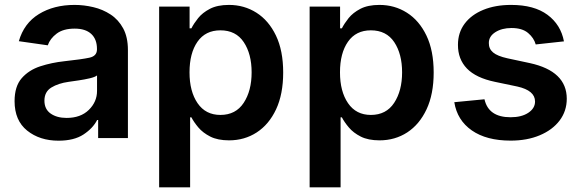

<svg xmlns="http://www.w3.org/2000/svg" viewBox="-20 -573 2413 797"><path d="M223 11Q144.9 11 92.7 -30.9Q40.5 -72.8 40.5 -153.1Q40.5 -214.5 70.1 -248.4Q99.8 -282.3 147.2 -297.8Q194.6 -313.2 247.5 -318.9Q319.6 -326.7 351 -333.5Q382.5 -340.2 382.5 -367.9V-370Q382.5 -410.2 358.7 -432.2Q334.9 -454.2 290.1 -454.2Q242.9 -454.2 215.4 -433.6Q187.9 -413 178.3 -384.9L58.2 -402Q79.5 -476.6 141.5 -514.6Q203.5 -552.6 289.4 -552.6Q328.5 -552.6 367.5 -543.3Q406.6 -534.1 439.1 -512.8Q471.6 -491.5 491.3 -455.3Q511 -419 511 -365.1V0H387.4V-74.9H383.2Q365.8 -40.5 326.5 -14.7Q287.3 11 223 11ZM256.4 -83.5Q314.6 -83.5 348.7 -116.8Q382.8 -150.2 382.8 -195.7V-259.9Q374.6 -253.2 352.8 -248Q331 -242.9 306.5 -239.3Q282 -235.8 264.9 -233.3Q221.9 -227.3 193.2 -209.7Q164.4 -192.1 164.4 -155.2Q164.4 -119.7 190.3 -101.6Q216.3 -83.5 256.4 -83.5Z M640.6 204.5V-545.5H767V-455.3H774.5Q784.4 -475.1 802.4 -497.7Q820.3 -520.2 851.4 -536.4Q882.5 -552.6 930.4 -552.6Q993.6 -552.6 1044.6 -520.2Q1095.5 -487.9 1125.5 -425.4Q1155.5 -362.9 1155.5 -272Q1155.5 -182.2 1126.1 -119.3Q1096.6 -56.5 1045.8 -23.4Q995 9.6 930.8 9.6Q883.9 9.6 853 -6Q822.1 -21.7 803.4 -43.9Q784.8 -66.1 774.5 -85.9H769.2V204.5ZM766.7 -272.7Q766.7 -193.5 800.1 -144.7Q833.5 -95.9 894.9 -95.9Q958.5 -95.9 991.5 -146Q1024.5 -196 1024.5 -272.7Q1024.5 -349.1 991.8 -398.1Q959.2 -447.1 894.9 -447.1Q832.7 -447.1 799.7 -399.7Q766.7 -352.3 766.7 -272.7Z M1265.3 204.5V-545.5H1391.7V-455.3H1399.1Q1409.1 -475.1 1427 -497.7Q1445 -520.2 1476 -536.4Q1507.1 -552.6 1555 -552.6Q1618.3 -552.6 1669.2 -520.2Q1720.2 -487.9 1750.2 -425.4Q1780.2 -362.9 1780.2 -272Q1780.2 -182.2 1750.7 -119.3Q1721.2 -56.5 1670.5 -23.4Q1619.7 9.6 1555.4 9.6Q1508.5 9.6 1477.6 -6Q1446.7 -21.7 1428.1 -43.9Q1409.4 -66.1 1399.1 -85.9H1393.8V204.5ZM1391.3 -272.7Q1391.3 -193.5 1424.7 -144.7Q1458.1 -95.9 1519.5 -95.9Q1583.1 -95.9 1616.1 -146Q1649.1 -196 1649.1 -272.7Q1649.1 -349.1 1616.5 -398.1Q1583.8 -447.1 1519.5 -447.1Q1457.4 -447.1 1424.4 -399.7Q1391.3 -352.3 1391.3 -272.7Z M2321 -401.3 2203.8 -388.5Q2196.4 -415.5 2172.1 -436.1Q2147.7 -456.7 2103.3 -456.7Q2063.2 -456.7 2036 -439.3Q2008.9 -421.9 2009.2 -394.2Q2008.9 -370.4 2026.8 -355.3Q2044.7 -340.2 2086.3 -331L2179.3 -311.1Q2332.4 -277.7 2332.7 -163.4Q2332.7 -111.9 2302.9 -72.6Q2273.1 -33.4 2220.5 -11.4Q2168 10.7 2099.8 10.7Q1999.3 10.7 1938.6 -31.6Q1877.8 -73.9 1865.8 -148.8L1991.1 -160.9Q2007.8 -86.3 2099.4 -86.3Q2145.2 -86.3 2173.1 -104.9Q2201 -123.6 2201 -151.6Q2201 -197.4 2127.5 -213.8L2034.4 -233.3Q1956 -249.6 1918.3 -288.5Q1880.7 -327.4 1881 -387.1Q1881 -437.5 1908.7 -474.6Q1936.4 -511.7 1986.2 -532.1Q2035.9 -552.6 2101.6 -552.6Q2197.4 -552.6 2252.7 -511.5Q2307.9 -470.5 2321 -401.3Z"/></svg>

Font: Inter UI Semi Bold
Style: Regular
Weight: 600
Designer: Rasmus Andersson
Foundry: rsms
Version: 3.2;8d6f07862